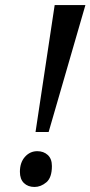

<svg xmlns="http://www.w3.org/2000/svg" viewBox="-20 -734 359 762"><path d="M121 -210 197 -714H319L173 -210ZM117 8Q91 8 75 -7.5Q59 -23 59 -52Q59 -89 79 -111.5Q99 -134 128 -134Q153 -134 169.5 -119Q186 -104 186 -75Q186 -29 164 -10.5Q142 8 117 8Z"/></svg>

Font: Noto Serif Tamil Condensed Medium
Style: Italic
Weight: 500
Width: 3
Italic angle: -12°
Designer: Indian Type Foundry, Tom Grace, and the Monotype Design Team
Foundry: Monotype Imaging Inc.
Version: Version 2.003; ttfautohint (v1.8.4.7-5d5b)